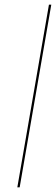

<svg xmlns="http://www.w3.org/2000/svg" viewBox="-20 -800 239 820"><path d="M189 -780 54 0H64L199 -780Z"/></svg>

Font: Jost* 200 Hairline Italic
Style: Italic
Weight: 100
Italic angle: -10°
Version: Version 3.200; ttfautohint (v0.97) -l 8 -r 50 -G 200 -x 14 -